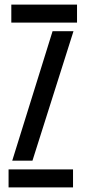

<svg xmlns="http://www.w3.org/2000/svg" viewBox="-20 -820 375 840"><path d="M29.5 -721V-800H317V-721ZM33.5 -117 210 -683.5H301.5L122 -117ZM17.5 0V-79H299.5V0Z"/></svg>

Font: Big Shoulders Stencil Text Medium
Style: Regular
Weight: 500
Designer: Patric King
Foundry: XO Type Co
Version: Version 1.000